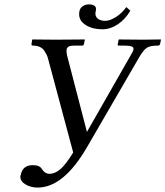

<svg xmlns="http://www.w3.org/2000/svg" viewBox="-20 -824 746 866"><path d="M203.1 -40Q228 -40 252.4 -61Q276.9 -82 310.1 -136.2L196.8 -559.1Q193.8 -570.3 190.4 -577.1Q187 -584 179.9 -595Q172.9 -606 159.9 -612.1Q147 -618.2 129.9 -618.2Q126 -618.2 123.5 -620.1Q121.1 -622.1 122.1 -625L125 -645L127 -646Q189 -645 230 -645L360.8 -646L362.8 -645L358.9 -626Q356.9 -618.2 351.1 -618.2H312Q284.2 -618.2 280.8 -602.1Q278.8 -589.8 282.2 -575.2L372.1 -229L569.8 -575.2Q581.1 -593.3 582 -601.1V-605Q582 -618.2 544.9 -618.2H516.1Q509.3 -618.2 511.2 -625L515.1 -645L517.1 -646Q582 -645 625 -645L705.1 -646L706.1 -645L702.1 -626Q701.2 -618.2 689.9 -618.2Q656.7 -618.2 641.8 -608.2Q627 -598.1 607.9 -565.9L373 -161.1Q267.1 22 149.9 22Q119.1 22 95.5 8.1Q71.8 -5.9 71.8 -26.9Q71.8 -30.8 73.2 -33.2Q81.1 -79.1 127.9 -79.1Q160.2 -79.1 169.9 -60.1Q183.1 -40 203.1 -40ZM567.9 -775.9Q545.9 -737.8 512 -714.8Q478 -691.9 441.9 -691.9Q397 -691.9 366.9 -710.9Q336.9 -730 336.9 -759.8Q336.9 -783.7 350.3 -793.9Q363.8 -804.2 379.9 -804.2Q413.1 -804.2 413.1 -783.2Q413.1 -778.3 411.6 -772.7Q410.2 -767.1 410.2 -763.2Q410.2 -748 422.1 -739Q434.1 -730 455.1 -730Q476.1 -730 503.4 -747.6Q530.8 -765.1 549.8 -792Z"/></svg>

Font: Linux Libertine
Style: Italic
Weight: 400
Italic angle: -12°
Designer: Philipp H. Poll
Foundry: Philipp H. Poll
Version: Version 5.1.6 ; ttfautohint (v0.9)